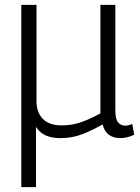

<svg xmlns="http://www.w3.org/2000/svg" viewBox="-20 -554 573 784"><path d="M67 210V-534H129V-141Q129 -95 155 -68.5Q181 -42 232 -42Q275 -42 312.5 -55.5Q350 -69 390 -91V-534H451V-101Q451 -67 462.5 -54Q474 -41 491 -41Q506 -41 520 -48L528 -4Q500 10 470 10Q444 10 425 -3.5Q406 -17 399 -46Q357 -22 316 -6Q275 10 226 10Q155 10 127 -36V210Z"/></svg>

Font: Georama Light
Style: Regular
Weight: 300
Designer: Jean-Baptiste Levee
Foundry: Production Type
Version: Version 1.000